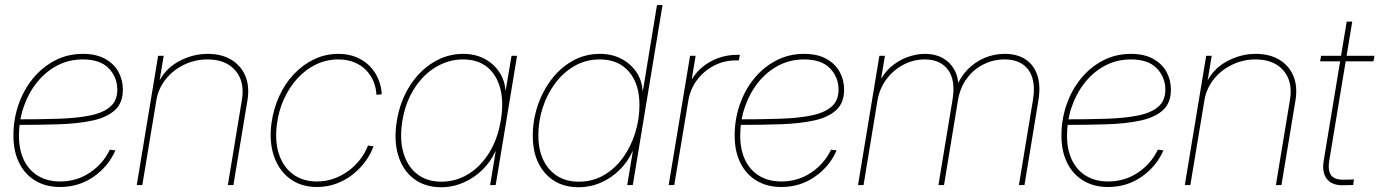

<svg xmlns="http://www.w3.org/2000/svg" viewBox="-20 -748 5575 776"><path d="M222.7 7.8Q165.5 7.8 123 -17.6Q80.6 -43 57.4 -89.6Q34.2 -136.2 34.2 -200.2Q34.2 -264.6 54.4 -324Q74.7 -383.3 112.3 -429.7Q149.9 -476.1 201.4 -503.2Q252.9 -530.3 314.9 -530.3Q368.2 -530.3 404.3 -510.5Q440.4 -490.7 458.5 -458Q476.6 -425.3 476.6 -385.7Q476.6 -332.5 444.8 -303.2Q413.1 -273.9 355.7 -261.2Q298.3 -248.5 220.5 -245.8Q142.6 -243.2 50.3 -243.2V-265.6Q142.1 -265.6 216.3 -268.1Q290.5 -270.5 343.8 -281.2Q397 -292 425.5 -316.7Q454.1 -341.3 454.1 -385.3Q454.1 -436.5 419.2 -472.2Q384.3 -507.8 314.9 -507.8Q257.8 -507.8 210.4 -482.7Q163.1 -457.5 128.7 -414.1Q94.2 -370.6 75.4 -315.4Q56.6 -260.3 56.6 -200.2Q56.6 -143.1 76.4 -101.6Q96.2 -60.1 133.5 -37.4Q170.9 -14.6 222.7 -14.6Q290 -14.6 343.3 -50.3Q396.5 -85.9 423.8 -143.1L446.3 -140.1Q418.5 -75.7 358.6 -33.9Q298.8 7.8 222.7 7.8Z M611.8 -341.8 555.2 0H532.7L619.1 -522.5H641.6L622.1 -405.3L616.2 -405.8Q644.5 -468.3 701.2 -499.3Q757.8 -530.3 819.3 -530.3Q876 -530.3 915.3 -506.3Q954.6 -482.4 971.9 -440.2Q989.3 -397.9 980 -341.8L923.3 0H900.9L957.5 -343.3Q970.2 -417.5 931.6 -462.6Q893.1 -507.8 818.8 -507.8Q768.1 -507.8 723.6 -486.3Q679.2 -464.8 649.4 -427.2Q619.6 -389.6 611.8 -341.8Z M1261.2 7.8Q1196.8 7.8 1152.1 -25.4Q1107.4 -58.6 1087.4 -116.5Q1067.4 -174.3 1077.1 -249Q1085 -307.6 1108.2 -358.6Q1131.3 -409.7 1167.7 -448.2Q1204.1 -486.8 1249.8 -508.5Q1295.4 -530.3 1347.7 -530.3Q1388.2 -530.3 1420.4 -516.8Q1452.6 -503.4 1474.9 -480.2Q1497.1 -457 1509.3 -427.7Q1521.5 -398.4 1522.9 -367.2L1501.5 -364.7Q1500 -394 1489.3 -419.7Q1478.5 -445.3 1459 -465.1Q1439.5 -484.9 1411.4 -496.3Q1383.3 -507.8 1347.7 -507.8Q1299.3 -507.8 1257.3 -487.5Q1215.3 -467.3 1182.4 -431.4Q1149.4 -395.5 1127.7 -347.9Q1106 -300.3 1099.1 -245.6Q1090.3 -177.2 1107.4 -125.2Q1124.5 -73.2 1164.1 -43.9Q1203.6 -14.6 1261.2 -14.6Q1297.9 -14.6 1330.1 -26.4Q1362.3 -38.1 1389.2 -58.1Q1416 -78.1 1436 -104.2Q1456.1 -130.4 1467.3 -159.7L1489.7 -156.7Q1478 -124.5 1456.3 -95Q1434.6 -65.4 1404.8 -42.2Q1375 -19 1338.6 -5.6Q1302.2 7.8 1261.2 7.8Z M1762.7 8.8Q1698.2 8.8 1653.3 -24.9Q1608.4 -58.6 1589.6 -119.4Q1570.8 -180.2 1584 -260.7Q1597.7 -340.8 1636.7 -401.6Q1675.8 -462.4 1731.7 -496.3Q1787.6 -530.3 1851.6 -530.3Q1899.9 -530.3 1937 -511Q1974.1 -491.7 1996.8 -458.5Q2019.5 -425.3 2022.9 -382.8H2023.9L2047.4 -522.5H2069.8L1983.4 0H1960.9L1983.4 -136.7H1982.4Q1963.9 -95.2 1930.4 -62.3Q1897 -29.3 1853.8 -10.3Q1810.5 8.8 1762.7 8.8ZM1763.7 -13.7Q1822.8 -13.7 1872.8 -44.4Q1922.9 -75.2 1957.3 -130.9Q1991.7 -186.5 2003.9 -260.7Q2016.6 -335.4 2001.7 -391.1Q1986.8 -446.8 1948.7 -477.3Q1910.6 -507.8 1851.1 -507.8Q1793.5 -507.8 1742.2 -477.3Q1690.9 -446.8 1655 -391.1Q1619.1 -335.4 1606.4 -260.7Q1594.2 -186.5 1610.4 -130.9Q1626.5 -75.2 1666 -44.4Q1705.6 -13.7 1763.7 -13.7Z M2318.4 8.8Q2233.9 8.8 2183.6 -47.6Q2133.3 -104 2133.3 -198.7Q2133.3 -261.7 2153.1 -320.8Q2172.9 -379.9 2209 -427.2Q2245.1 -474.6 2294.9 -502.4Q2344.7 -530.3 2404.8 -530.3Q2453.1 -530.3 2490.7 -510.7Q2528.3 -491.2 2551.3 -457.8Q2574.2 -424.3 2577.1 -381.8H2578.6L2635.3 -727.5H2657.7L2537.6 0H2515.1L2537.6 -136.7H2536.6Q2518.1 -95.2 2484.9 -62Q2451.7 -28.8 2408.9 -10Q2366.2 8.8 2318.4 8.8ZM2318.8 -13.7Q2376 -13.7 2421.4 -40.5Q2466.8 -67.4 2498.8 -112.1Q2530.8 -156.7 2547.6 -211.9Q2564.5 -267.1 2564.5 -323.7Q2564.5 -408.7 2522 -458.3Q2479.5 -507.8 2404.3 -507.8Q2348.1 -507.8 2302.5 -481.7Q2256.8 -455.6 2223.9 -411.4Q2190.9 -367.2 2173.3 -312.5Q2155.8 -257.8 2155.8 -201.2Q2155.8 -114.7 2200.2 -64.2Q2244.6 -13.7 2318.8 -13.7Z M2682.6 0 2769 -522.5H2791.5L2775.9 -428.2H2776.9Q2803.7 -473.1 2853 -499.8Q2902.3 -526.4 2958.5 -526.4Q2962.9 -526.4 2964.4 -526.4Q2965.8 -526.4 2970.2 -526.4L2966.3 -503.9Q2963.4 -503.9 2961.2 -503.9Q2959 -503.9 2954.6 -503.9Q2906.7 -503.9 2865.7 -482.7Q2824.7 -461.4 2797.1 -424.6Q2769.5 -387.7 2761.7 -339.8L2705.1 0Z M3137.7 7.8Q3080.6 7.8 3038.1 -17.6Q2995.6 -43 2972.4 -89.6Q2949.2 -136.2 2949.2 -200.2Q2949.2 -264.6 2969.5 -324Q2989.7 -383.3 3027.3 -429.7Q3064.9 -476.1 3116.5 -503.2Q3168 -530.3 3230 -530.3Q3283.2 -530.3 3319.3 -510.5Q3355.5 -490.7 3373.5 -458Q3391.6 -425.3 3391.6 -385.7Q3391.6 -332.5 3359.9 -303.2Q3328.1 -273.9 3270.8 -261.2Q3213.4 -248.5 3135.5 -245.8Q3057.6 -243.2 2965.3 -243.2V-265.6Q3057.1 -265.6 3131.3 -268.1Q3205.6 -270.5 3258.8 -281.2Q3312 -292 3340.6 -316.7Q3369.1 -341.3 3369.1 -385.3Q3369.1 -436.5 3334.2 -472.2Q3299.3 -507.8 3230 -507.8Q3172.9 -507.8 3125.5 -482.7Q3078.1 -457.5 3043.7 -414.1Q3009.3 -370.6 2990.5 -315.4Q2971.7 -260.3 2971.7 -200.2Q2971.7 -143.1 2991.5 -101.6Q3011.2 -60.1 3048.6 -37.4Q3085.9 -14.6 3137.7 -14.6Q3205.1 -14.6 3258.3 -50.3Q3311.5 -85.9 3338.9 -143.1L3361.3 -140.1Q3333.5 -75.7 3273.7 -33.9Q3213.9 7.8 3137.7 7.8Z M3447.8 0 3534.2 -522.5H3556.6L3536.6 -402.3L3528.8 -403.3Q3546.4 -446.8 3577.6 -474.9Q3608.9 -502.9 3645.8 -516.6Q3682.6 -530.3 3718.3 -530.3Q3759.3 -530.3 3789.6 -513.7Q3819.8 -497.1 3836.9 -466.6Q3854 -436 3854 -393.6L3845.2 -395.5Q3861.8 -438 3891.6 -468Q3921.4 -498 3959.7 -514.2Q3998 -530.3 4040.5 -530.3Q4092.3 -530.3 4126 -507.3Q4159.7 -484.4 4173.1 -442.1Q4186.5 -399.9 4176.8 -341.8L4120.6 0H4098.1L4154.8 -343.8Q4163.6 -396.5 4152.3 -433.1Q4141.1 -469.7 4112.3 -488.8Q4083.5 -507.8 4040 -507.8Q3995.6 -507.8 3955.8 -488.3Q3916 -468.8 3888.2 -431.6Q3860.4 -394.5 3851.6 -341.8L3795.4 0H3772.9L3829.6 -343.8Q3842.8 -422.9 3812 -465.3Q3781.2 -507.8 3717.8 -507.8Q3671.4 -507.8 3630.9 -486.3Q3590.3 -464.8 3562.5 -427.5Q3534.7 -390.1 3526.4 -341.8L3470.2 0Z M4458.5 7.8Q4401.4 7.8 4358.9 -17.6Q4316.4 -43 4293.2 -89.6Q4270 -136.2 4270 -200.2Q4270 -264.6 4290.3 -324Q4310.5 -383.3 4348.1 -429.7Q4385.7 -476.1 4437.3 -503.2Q4488.8 -530.3 4550.8 -530.3Q4604 -530.3 4640.1 -510.5Q4676.3 -490.7 4694.3 -458Q4712.4 -425.3 4712.4 -385.7Q4712.4 -332.5 4680.7 -303.2Q4648.9 -273.9 4591.6 -261.2Q4534.2 -248.5 4456.3 -245.8Q4378.4 -243.2 4286.1 -243.2V-265.6Q4377.9 -265.6 4452.1 -268.1Q4526.4 -270.5 4579.6 -281.2Q4632.8 -292 4661.4 -316.7Q4689.9 -341.3 4689.9 -385.3Q4689.9 -436.5 4655 -472.2Q4620.1 -507.8 4550.8 -507.8Q4493.7 -507.8 4446.3 -482.7Q4398.9 -457.5 4364.5 -414.1Q4330.1 -370.6 4311.3 -315.4Q4292.5 -260.3 4292.5 -200.2Q4292.5 -143.1 4312.3 -101.6Q4332 -60.1 4369.4 -37.4Q4406.7 -14.6 4458.5 -14.6Q4525.9 -14.6 4579.1 -50.3Q4632.3 -85.9 4659.7 -143.1L4682.1 -140.1Q4654.3 -75.7 4594.5 -33.9Q4534.7 7.8 4458.5 7.8Z M4847.7 -341.8 4791 0H4768.6L4855 -522.5H4877.4L4857.9 -405.3L4852.1 -405.8Q4880.4 -468.3 4937 -499.3Q4993.7 -530.3 5055.2 -530.3Q5111.8 -530.3 5151.1 -506.3Q5190.4 -482.4 5207.8 -440.2Q5225.1 -397.9 5215.8 -341.8L5159.2 0H5136.7L5193.4 -343.3Q5206.1 -417.5 5167.5 -462.6Q5128.9 -507.8 5054.7 -507.8Q5003.9 -507.8 4959.5 -486.3Q4915 -464.8 4885.3 -427.2Q4855.5 -389.6 4847.7 -341.8Z M5535.2 -522.5 5531.2 -500H5315.4L5319.3 -522.5ZM5422.9 -660.6H5445.3L5352.5 -99.1Q5345.7 -56.2 5361.3 -37.8Q5377 -19.5 5418.5 -22Q5427.2 -22 5435.5 -22.2Q5443.8 -22.5 5452.1 -22.9L5449.2 -0.5Q5440.9 0 5432.6 0.2Q5424.3 0.5 5415.5 0.5Q5366.2 3.4 5344 -23.2Q5321.8 -49.8 5330.1 -99.1Z"/></svg>

Font: Inter 28pt Thin
Style: Italic
Weight: 250
Italic angle: -9.3988°
Designer: Rasmus Andersson
Foundry: rsms
Version: Version 4.001;git-66647c0bb